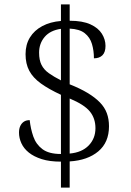

<svg xmlns="http://www.w3.org/2000/svg" viewBox="-20 -780 599 879"><path d="M259 -40Q207 -40 171 -51.5Q135 -63 112 -81.5Q89 -100 78 -124Q67 -148 67 -173Q67 -191 73 -203.5Q79 -216 89.5 -223Q100 -230 116 -230Q120 -191 132.5 -155Q145 -119 174.5 -97Q204 -75 259 -75V-346Q203 -372 167 -398Q131 -424 114 -456Q97 -488 97 -532Q97 -576 117 -608.5Q137 -641 173.5 -660.5Q210 -680 259 -684V-760H299V-685Q358 -685 394 -668.5Q430 -652 446.5 -625.5Q463 -599 463 -570Q463 -541 449 -527Q435 -513 410 -513Q410 -548 401 -578.5Q392 -609 368 -628Q344 -647 299 -649V-394Q347 -375 381 -354.5Q415 -334 437 -311.5Q459 -289 469 -262Q479 -235 479 -202Q479 -128 430 -87Q381 -46 299 -41V79H259ZM299 -77Q355 -82 386 -114Q417 -146 417 -193Q417 -238 391.5 -269.5Q366 -301 299 -329ZM259 -648Q210 -641 184.5 -611Q159 -581 159 -539Q159 -505 170 -483Q181 -461 203.5 -445Q226 -429 259 -412Z"/></svg>

Font: Noto Serif Kannada Light
Style: Regular
Weight: 300
Version: Version 2.003